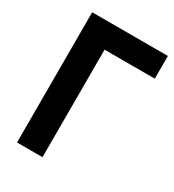

<svg xmlns="http://www.w3.org/2000/svg" viewBox="-171 -797 809 894"><g transform="rotate(30 233.5 -350.0)"><path d="M467 -578H197V0H60V-700H467Z"/></g></svg>

Font: PT Sans
Style: Bold
Weight: 700
Version: Version 2.003W OFL; ttfautohint (v1.6)